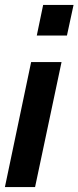

<svg xmlns="http://www.w3.org/2000/svg" viewBox="-41 -763 320 783"><path d="M109 -618 135 -743H259L232 -618ZM-21 0 86 -510H210L102 0Z"/></svg>

Font: Saira Ultra Condensed Black
Style: Italic
Weight: 900
Width: 1
Italic angle: -12°
Designer: Hector Gatti with collaboration of the Omnibus-Type team
Foundry: Omnibus-Type
Version: Version 1.001; ttfautohint (v1.8)